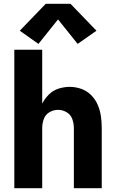

<svg xmlns="http://www.w3.org/2000/svg" viewBox="-20 -999 616 1019"><path d="M56 0H204V-320Q204 -344 212.5 -367.5Q221 -391 242.5 -403.5Q264 -416 288 -416Q312 -416 333.5 -403.5Q355 -391 363.5 -367.5Q372 -344 372 -320V0H520V-320Q520 -351 515.5 -382.5Q511 -414 498.5 -443Q486 -472 463.5 -494.5Q441 -517 411 -527.5Q381 -538 350 -538Q320 -538 290.5 -528.5Q261 -519 239.5 -497.5Q218 -476 204 -449V-735H56ZM184 -766 288 -896 392 -766 492 -836 354 -979H223L85 -836Z"/></svg>

Font: Iosevka Sparkle Heavy
Style: Regular
Weight: 900
Designer: Belleve Invis
Foundry: Belleve Invis
Version: Version 4.5.0; ttfautohint (v1.8.3)